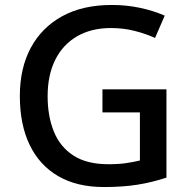

<svg xmlns="http://www.w3.org/2000/svg" viewBox="-20 -744 767 774"><path d="M393 -384H651V-28Q594 -9 534.5 0.5Q475 10 399 10Q290 10 214.5 -34Q139 -78 99.5 -160Q60 -242 60 -357Q60 -469 104 -551Q148 -633 230.5 -678.5Q313 -724 431 -724Q490 -724 544 -712.5Q598 -701 644 -681L605 -591Q568 -608 522.5 -619.5Q477 -631 427 -631Q348 -631 290.5 -597.5Q233 -564 202.5 -502.5Q172 -441 172 -356Q172 -276 197 -214Q222 -152 276 -117Q330 -82 417 -82Q459 -82 489 -86.5Q519 -91 544 -97V-291H393Z"/></svg>

Font: Noto Sans Devanagari Medium
Style: Regular
Weight: 500
Version: Version 2.003